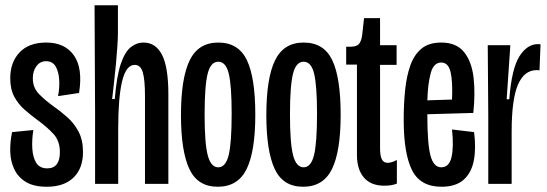

<svg xmlns="http://www.w3.org/2000/svg" viewBox="-20 -700 2083 731"><path d="M158 11Q109 11 79 -7Q49 -25 34.5 -55.5Q20 -86 19 -122.5Q18 -159 26 -197L107 -205Q101 -168 103 -134.5Q105 -101 118 -80Q131 -59 160 -59Q208 -59 208 -121Q208 -163 184 -189.5Q160 -216 120 -245Q97 -262 73.5 -282.5Q50 -303 34.5 -331.5Q19 -360 19 -402Q19 -463 54.5 -500.5Q90 -538 156 -538Q227 -538 261.5 -489Q296 -440 281 -346L201 -334Q207 -364 205.5 -394.5Q204 -425 192.5 -446Q181 -467 155 -467Q133 -467 119 -448.5Q105 -430 105 -402Q105 -366 128.5 -342Q152 -318 184 -295Q210 -277 236 -254Q262 -231 279 -199Q296 -167 296 -121Q296 -59 260 -24Q224 11 158 11Z M342 0V-273L340 -680H429V-577Q429 -558 427 -526Q425 -494 421.5 -457Q418 -420 414 -384.5Q410 -349 407 -323H417Q424 -409 439.5 -455.5Q455 -502 477.5 -520Q500 -538 526 -538Q573 -538 597 -491Q621 -444 621 -342V0H532V-334Q532 -397 523.5 -425Q515 -453 493 -453Q460 -453 445 -391Q430 -329 430 -209V0Z M809 11Q732 11 700.5 -57.5Q669 -126 669 -261Q669 -402 702 -470Q735 -538 811 -538Q888 -538 920 -471Q952 -404 952 -263Q952 -124 919 -56.5Q886 11 809 11ZM811 -63Q839 -63 850.5 -109Q862 -155 862 -267Q862 -374 851 -419.5Q840 -465 811 -465Q782 -465 770.5 -419Q759 -373 759 -264Q759 -154 771 -108.5Q783 -63 811 -63Z M1134 11Q1057 11 1025.5 -57.5Q994 -126 994 -261Q994 -402 1027 -470Q1060 -538 1136 -538Q1213 -538 1245 -471Q1277 -404 1277 -263Q1277 -124 1244 -56.5Q1211 11 1134 11ZM1136 -63Q1164 -63 1175.5 -109Q1187 -155 1187 -267Q1187 -374 1176 -419.5Q1165 -465 1136 -465Q1107 -465 1095.5 -419Q1084 -373 1084 -264Q1084 -154 1096 -108.5Q1108 -63 1136 -63Z M1443 7Q1392 7 1365.5 -24Q1339 -55 1339 -110V-454H1298V-522H1313Q1338 -522 1347 -533Q1356 -544 1359 -567L1366 -631H1427V-528H1490V-453H1427V-136Q1427 -106 1434 -93Q1441 -80 1456 -80Q1462 -80 1471 -82.5Q1480 -85 1491 -91V-1Q1479 4 1466.5 5.5Q1454 7 1443 7Z M1661 11Q1580 11 1548.5 -52.5Q1517 -116 1517 -244Q1517 -304 1522.5 -357.5Q1528 -411 1542.5 -451.5Q1557 -492 1585 -515Q1613 -538 1660 -538Q1718 -538 1747 -501.5Q1776 -465 1783 -404.5Q1790 -344 1782 -270L1607 -265V-263Q1607 -152 1619 -107.5Q1631 -63 1660 -63Q1690 -63 1699 -101.5Q1708 -140 1701 -207L1785 -197Q1793 -136 1784 -89Q1775 -42 1745 -15.5Q1715 11 1661 11ZM1660 -462Q1631 -462 1620 -422Q1609 -382 1607 -318L1701 -321Q1704 -389 1695.5 -425.5Q1687 -462 1660 -462Z M1839 0V-259L1837 -528H1923L1909 -322H1919Q1928 -439 1957.5 -485.5Q1987 -532 2028 -532Q2035 -532 2038 -531L2034 -432Q2030 -433 2023 -433Q1976 -433 1952 -377.5Q1928 -322 1928 -198V0Z"/></svg>

Font: Bricolage Grotesque 96pt Condensed
Style: Regular
Weight: 400
Width: 3
Designer: Mathieu Triay
Foundry: Atelier Triay
Version: Version 1.001; ttfautohint (v1.8.4.7-5d5b);gftools[0.9.33.de